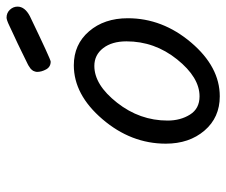

<svg xmlns="http://www.w3.org/2000/svg" viewBox="-72 -607 684 580"><g transform="rotate(-90 270.0 -317.0)"><path d="M126 -158.2Q126 -263.2 200 -349.6Q273.9 -436 362.8 -436Q425.8 -436 465.3 -390.1Q504.9 -344.2 504.9 -272.9Q504.9 -168 431.4 -81.5Q357.9 4.9 269 4.9Q205.1 4.9 165.5 -41.3Q126 -87.4 126 -158.2ZM195.8 -152.8Q195.8 -113.8 213.9 -85Q231.9 -56.2 269 -56.2Q326.2 -56.2 380.6 -124Q435.1 -191.9 435.1 -276.9Q435.1 -320.8 414.6 -347.4Q394 -374 360.8 -374Q303.7 -374 249.8 -305.4Q195.8 -236.8 195.8 -152.8ZM342.8 -546.9Q342.8 -549.8 344 -553.5Q345.2 -557.1 346.2 -559.1Q347.2 -561 349.6 -563.5Q352.1 -565.9 353 -566.9Q354 -567.9 357.4 -569.8Q360.8 -571.8 361.3 -572.5Q361.8 -573.2 366.2 -575.2L370.1 -577.1Q386.2 -585 402.6 -593Q418.9 -601.1 429.4 -606Q439.9 -610.8 450.9 -616Q461.9 -621.1 468 -624Q474.1 -627 480.5 -629.9Q486.8 -632.8 490.5 -634.5Q494.1 -636.2 497.6 -637.2Q501 -638.2 502.9 -638.7Q504.9 -639.2 506.8 -639.2Q521 -639.2 530.5 -629.2Q540 -619.1 540 -606Q540 -584 511.2 -568.8Q380.4 -505.9 374 -505.9Q357.9 -505.9 350.3 -519.8Q342.8 -533.7 342.8 -546.9Z"/></g></svg>

Font: CMU Typewriter Text
Style: Italic
Weight: 500
Italic angle: -14.04°
Version: Version 0.7.0